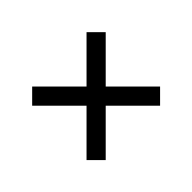

<svg xmlns="http://www.w3.org/2000/svg" viewBox="-90 -685 779 779"><g transform="rotate(45 300.0 -295.0)"><path d="M89 -139 245 -295 89 -451 144 -506 300 -350 456 -506 511 -451 355 -295 511 -139 456 -84 300 -240 144 -84Z"/></g></svg>

Font: Geist Mono
Style: Regular
Weight: 400
Monospace: yes
Designer: Basement.studio, Andrés Briganti, Mateo Zaragoza
Foundry: Basement.studio, Vercel, Andrés Briganti, Guido Ferreyra, Mateo Zaragoza
Version: Version 1.500; ttfautohint (v1.8.4.7-5d5b)